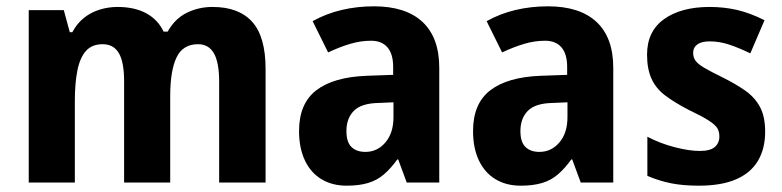

<svg xmlns="http://www.w3.org/2000/svg" viewBox="-20 -578 2477 608"><path d="M653 -556Q736 -556 778.5 -509Q821 -462 821 -360V0H674V-319Q674 -380 657.5 -409Q641 -438 607 -438Q559 -438 539 -396Q519 -354 519 -274V0H373V-321Q373 -381 356.5 -409.5Q340 -438 305 -438Q271 -438 252 -416.5Q233 -395 225 -354.5Q217 -314 217 -258V0H71V-546H182L201 -476H209Q224 -504 246 -521.5Q268 -539 295.5 -547.5Q323 -556 352 -556Q406 -556 443 -536Q480 -516 498 -478H511Q534 -519 571.5 -537.5Q609 -556 653 -556Z M1164 -558Q1265 -558 1318 -508.5Q1371 -459 1371 -363V0H1268L1241 -73H1238Q1218 -45 1196 -26Q1174 -7 1145.5 1.5Q1117 10 1078 10Q1032 10 998 -10.5Q964 -31 945.5 -70Q927 -109 927 -163Q927 -250 981.5 -292Q1036 -334 1141 -338L1225 -341V-366Q1225 -407 1207 -428Q1189 -449 1155 -449Q1122 -449 1088.5 -439Q1055 -429 1019 -412L970 -511Q1013 -535 1062 -546.5Q1111 -558 1164 -558ZM1179 -252Q1124 -251 1100.5 -227Q1077 -203 1077 -163Q1077 -128 1093 -112.5Q1109 -97 1137 -97Q1175 -97 1200.5 -127Q1226 -157 1226 -207V-254Z M1715 -558Q1816 -558 1869 -508.5Q1922 -459 1922 -363V0H1819L1792 -73H1789Q1769 -45 1747 -26Q1725 -7 1696.5 1.5Q1668 10 1629 10Q1583 10 1549 -10.5Q1515 -31 1496.5 -70Q1478 -109 1478 -163Q1478 -250 1532.5 -292Q1587 -334 1692 -338L1776 -341V-366Q1776 -407 1758 -428Q1740 -449 1706 -449Q1673 -449 1639.5 -439Q1606 -429 1570 -412L1521 -511Q1564 -535 1613 -546.5Q1662 -558 1715 -558ZM1730 -252Q1675 -251 1651.5 -227Q1628 -203 1628 -163Q1628 -128 1644 -112.5Q1660 -97 1688 -97Q1726 -97 1751.5 -127Q1777 -157 1777 -207V-254Z M2403 -161Q2403 -107 2380 -68.5Q2357 -30 2310.5 -10Q2264 10 2193 10Q2143 10 2105.5 2.5Q2068 -5 2030 -21V-145Q2070 -124 2116 -112Q2162 -100 2196 -100Q2229 -100 2243.5 -112.5Q2258 -125 2258 -146Q2258 -161 2251.5 -172Q2245 -183 2224 -196.5Q2203 -210 2159 -231Q2115 -254 2086 -276Q2057 -298 2043 -329Q2029 -360 2029 -405Q2029 -479 2083 -517.5Q2137 -556 2227 -556Q2273 -556 2314 -546.5Q2355 -537 2401 -514L2356 -409Q2321 -426 2290 -436.5Q2259 -447 2227 -447Q2202 -447 2188.5 -437.5Q2175 -428 2175 -410Q2175 -397 2182 -386.5Q2189 -376 2209 -364Q2229 -352 2270 -332Q2310 -312 2340 -291Q2370 -270 2386.5 -239.5Q2403 -209 2403 -161Z"/></svg>

Font: Noto Sans Bengali SemiCondensed
Style: Bold
Weight: 700
Width: 4
Designer: Jelle Bosma - Monotype Design Team
Foundry: Monotype Imaging Inc.
Version: Version 2.003